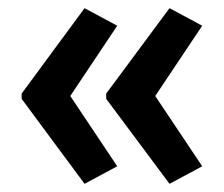

<svg xmlns="http://www.w3.org/2000/svg" viewBox="-20 -504 549 470"><path d="M187 -484 267 -441 152 -269 267 -97 187 -54 33 -262V-275ZM395 -484 475 -441 360 -269 475 -97 395 -54 240 -262V-275Z"/></svg>

Font: Noto Sans Display Medium Narrow
Style: Regular
Weight: 500
Width: 4
Designer: Monotype Design team
Foundry: Monotype Imaging Inc.
Version: Version 1.000